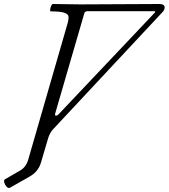

<svg xmlns="http://www.w3.org/2000/svg" viewBox="-65 -693 844 961"><path d="M-14 246Q-23 251 -31.5 242Q-40 233 -43.5 221Q-47 209 -41 205L33 162Q64 146 76 107L275 -582Q279 -598 278 -610Q277 -622 257.5 -629Q238 -636 189 -636Q185 -636 186 -645Q187 -654 191 -663.5Q195 -673 200 -673Q234 -673 268.5 -672Q303 -671 338 -671Q436 -671 534 -672Q632 -673 731 -673Q759 -673 759 -656Q759 -643 748 -632L197 -42Q190 -34 183.5 -20.5Q177 -7 173 9L139 124Q125 168 81 192ZM215 -114Q218 -114 221.5 -115.5Q225 -117 233 -126L709 -629Q712 -632 712 -635Q712 -637 706 -637H372Q359 -637 356 -623L213 -131Q207 -114 215 -114Z"/></svg>

Font: Junicode SmExp
Style: Italic
Weight: 400
Width: 6
Italic angle: -11°
Designer: Peter S. Baker
Version: Version 2.205; ttfautohint (v1.8.4)